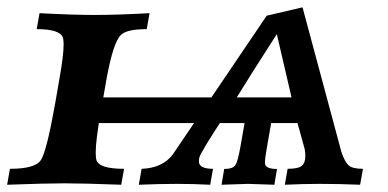

<svg xmlns="http://www.w3.org/2000/svg" viewBox="-22 -509 1069 529"><path d="M312 0Q208.5 -3.9 155.3 -3.9Q104 -3.9 -2.4 0L5.4 -43.9Q74.7 -43.9 90.6 -67.9Q106.4 -91.8 129.4 -220.7L141.1 -288.1Q153.3 -356 153.3 -386.7Q153.3 -399.9 150.9 -406.2Q142.6 -428.7 79.1 -428.7L86.9 -472.7Q179.7 -467.8 240.2 -467.8Q299.8 -467.8 390.1 -472.7L382.3 -428.7Q328.1 -428.7 311.5 -413.1Q289.6 -392.6 271 -288.6L255.4 -199.2Q241.7 -122.6 241.7 -88.4Q241.7 -73.7 244.1 -66.9Q252.4 -43.9 319.8 -43.9ZM781.2 -240.7 740.7 -415Q666.5 -299.8 630.4 -240.7ZM970.2 0Q911.6 -2.4 859.9 -2.4Q814 -2.4 762.7 0L770.5 -43.9Q799.8 -43.9 809.6 -52.2Q819.3 -60.5 819.3 -79.6Q819.3 -87.9 817.4 -98.6L790 -197.8H730L713.4 -103Q708 -72.8 708 -61L708.5 -55.7Q712.9 -43.5 741.2 -43.5L733.9 0L661.1 -2.4L588.4 0L595.7 -43.5Q619.6 -43.5 626.5 -54Q633.3 -64.5 640.1 -103L656.7 -197.8H602.1Q529.3 -87.9 526.9 -73.7L525.9 -64.5Q525.9 -43.9 564.9 -43.9L557.1 0Q508.8 -2.4 466.8 -2.4Q418.5 -2.4 360.4 0L368.2 -43.9Q425.8 -45.9 454.1 -83.5L712.9 -465.8L811.5 -488.8L918.5 -90.8Q927.7 -63.5 938.2 -53.7Q948.7 -43.9 978 -43.9ZM815.4 -169.9H200.2L212.9 -240.7H828.1Z"/></svg>

Font: Kelvinch
Style: Bold Italic
Weight: 700
Italic angle: -10°
Designer: Paul James Miller
Foundry: High-Logic / Made with FontCreator
Version: Version 3.30 September 23, 2016